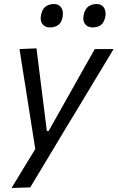

<svg xmlns="http://www.w3.org/2000/svg" viewBox="-20 -740 585 955"><path d="M37.5 195Q66 147.5 96.2 98.2Q126.5 49 155.5 1.5Q148 -46 140.5 -93.8Q133 -141.5 125.5 -188.5L111.5 -278Q103 -331 94.2 -386.8Q85.5 -442.5 77 -496L161.5 -499.5Q169.5 -435 177.2 -373.8Q185 -312.5 193 -248L213 -88.5H222L312 -248.5Q347.5 -312 381.8 -372.8Q416 -433.5 451.5 -496H545Q521 -456 498.5 -418.8Q476 -381.5 449 -336.8Q422 -292 384.5 -229.5L300 -90Q242.5 5.5 202.8 71.8Q163 138 130.5 192ZM440 -603.5Q416 -603.5 403 -620.5Q390 -637.5 396.5 -666.5Q402.5 -695.5 419.8 -707.8Q437 -720 460.5 -720Q485.5 -720 497.2 -701.8Q509 -683.5 503.5 -655.5Q497.5 -626 480.5 -614.8Q463.5 -603.5 440 -603.5ZM228 -603.5Q204 -603.5 191 -620.5Q178 -637.5 184.5 -666.5Q190 -695.5 207.5 -707.8Q225 -720 248.5 -720Q273.5 -720 285 -701.8Q296.5 -683.5 291.5 -655.5Q285.5 -626 268.5 -614.8Q251.5 -603.5 228 -603.5Z"/></svg>

Font: Commissioner
Style: Italic
Weight: 400
Italic angle: -12°
Designer: Kostas Bartsokas
Foundry: Kostas Bartsokas
Version: Version 1.000; ttfautohint (v1.8.3)